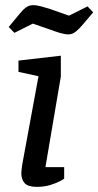

<svg xmlns="http://www.w3.org/2000/svg" viewBox="-20 -723 383 748"><path d="M123 5Q90 5 76.5 -9Q63 -23 63 -49Q63 -55 64.5 -65.5Q66 -76 67 -84L130 -426L52 -443V-487L217 -506V-425L157 -72H230V-27Q228 -25 213 -17Q198 -9 175 -2Q152 5 123 5ZM247 -589Q233 -589 214.5 -594.5Q196 -600 180 -606L108 -631L36 -595L14 -618L53 -665Q67 -683 80 -693Q93 -703 109 -703Q122 -703 139 -698.5Q156 -694 172 -689L249 -662L321 -698L343 -675L304 -629Q290 -612 276 -600.5Q262 -589 247 -589Z"/></svg>

Font: Faustina Medium
Style: Italic
Weight: 500
Italic angle: -8°
Designer: Alfonso Garcia
Foundry: http://www.omnibus-type.com
Version: Version 1.200